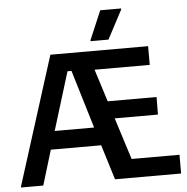

<svg xmlns="http://www.w3.org/2000/svg" viewBox="-57 -906 939 962"><g transform="rotate(-5 412.5 -425.0)"><path d="M10 0V-5L214.2 -650H705.8V-555.8H428.3L480 -392.5H725.8L725 -304.2H507.5L574.2 -94.2H815V0H482.5L428.3 -175.8H175L121.7 0ZM292.5 -560 202.5 -267.5H400.8L312.5 -560ZM420.8 -700V-705L482.5 -850H587.5V-845L510.8 -700Z"/></g></svg>

Font: Familjen Grotesk GF Medium
Style: Regular
Weight: 500
Designer: Anders Wikstroem, Jonas Baeckman, Matilda Gysing, Kristian Moeller
Foundry: Familjen STHLM AB
Version: Version 2.000; Beta; Release 4; Build 6